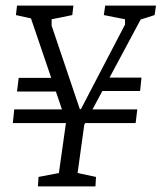

<svg xmlns="http://www.w3.org/2000/svg" viewBox="-20 -668 595 688"><path d="M26 -227 31 -276H472L466 -227ZM41 -340 47 -389H180L200 -340ZM312 -342 348 -390H487L482 -342ZM116 0 118 -34 191 -48 217 -232 91 -602 37 -614 41 -648H243L239 -614L165 -599V-576L266 -277H270L428 -580V-599L352 -614L357 -648H539L534 -614L484 -598L282 -221L258 -48L324 -34L322 0Z"/></svg>

Font: Faustina Light Light
Style: Italic
Weight: 300
Italic angle: -8°
Version: Version 1.200